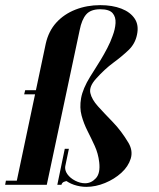

<svg xmlns="http://www.w3.org/2000/svg" viewBox="-83 -719 619 747"><path d="M99 0H-21L95 -549Q106 -598 136 -631Q166 -664 210.5 -681.5Q255 -699 307 -699Q354 -699 389 -685.5Q424 -672 441 -646.5Q458 -621 450 -584Q443 -549 417.5 -524.5Q392 -500 358 -475Q324 -450 290 -412Q263 -382 268.5 -357Q274 -332 298.5 -305Q323 -278 356 -244Q389 -210 417 -163Q435 -132 425.5 -101.5Q416 -71 389 -46.5Q362 -22 325.5 -7Q289 8 253 8Q241 8 229 6Q217 4 205 0Q193 -4 182 -10.5Q171 -17 161 -26L171 -74Q168 -57 179 -41.5Q190 -26 209.5 -16Q229 -6 248 -6Q272 -6 290 -25.5Q308 -45 303 -88Q299 -122 285.5 -151.5Q272 -181 257.5 -209.5Q243 -238 234.5 -269Q226 -300 232.5 -337Q239 -374 268 -421Q274 -431 285 -448Q296 -465 309 -486.5Q322 -508 334.5 -532Q347 -556 355 -579Q365 -605 366.5 -629Q368 -653 355 -668Q342 -683 307 -683Q270 -683 252.5 -663Q235 -643 227 -602ZM-63 0 -60 -16H-8L-11 0ZM11 -352 15 -368H67L63 -352ZM185 -140 165 -44 183 -15Q173 -15 165.5 -11.5Q158 -8 156 0H140L169 -140Z"/></svg>

Font: Emberly Black
Style: Italic
Weight: 900
Italic angle: -12°
Designer: Rajesh Rajput
Foundry: Rajesh Rajput
Version: Version 1.000